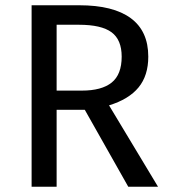

<svg xmlns="http://www.w3.org/2000/svg" viewBox="-20 -709 645 729"><path d="M302 -292H195V0H100V-689H281Q410 -689 476.5 -640Q543 -591 543 -494Q543 -422 506 -377Q469 -332 394 -309L580 0H467ZM291 -365Q366 -365 404 -395.5Q442 -426 442 -494Q442 -558 403.5 -586.5Q365 -615 280 -615H195V-365Z"/></svg>

Font: FiraGO
Style: Regular
Weight: 400
Designer: bBox Type
Foundry: bBox Type GmbH
Version: Version 1.001;April 20, 2020;FontCreator 12.0.0.2555 64-bit